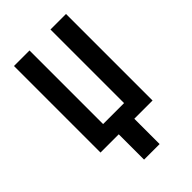

<svg xmlns="http://www.w3.org/2000/svg" viewBox="-276 -836 1153 1153"><g transform="rotate(-45 300.0 -260.0)"><path d="M234 215V0H79V-735H211V-110H389V-735H521V0H366V215Z"/></g></svg>

Font: Iosevka Custom XBdEx
Style: Regular
Weight: 800
Width: 7
Monospace: yes
Designer: Belleve Invis
Foundry: Belleve Invis
Version: Version 11.2.4; ttfautohint (v1.8.4)